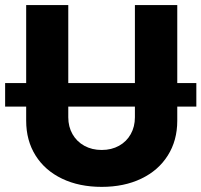

<svg xmlns="http://www.w3.org/2000/svg" viewBox="-27 -727 794 757"><path d="M747.1 -306.6H671.9V-251Q671.9 -172.9 634.5 -113.8Q597.2 -54.7 529.8 -22.5Q462.4 9.8 374 9.8Q285.2 9.8 217.8 -22.5Q150.4 -54.7 113.3 -113.8Q76.2 -172.9 76.2 -251V-306.6H-6.8V-399.4H76.2V-707H242.2V-399.4H504.9V-707H671.9V-399.4H747.1ZM374 -135.7Q412.6 -135.7 442.4 -152.3Q472.2 -168.9 488.5 -198.2Q504.9 -227.5 504.9 -264.6V-306.6H242.2V-264.6Q242.2 -227.5 258.8 -198.2Q275.4 -168.9 305.4 -152.3Q335.4 -135.7 374 -135.7Z"/></svg>

Font: Pretendard ExtraBold
Style: Regular
Weight: 800
Designer: Base glyphs from Inter by Rasmus Andersson; Hangeul glyphs from Noto Sans CJK(Source Han Sans) by Jang Soo-young and Kan
Foundry: Kil Hyung-jin
Version: Version 1.309